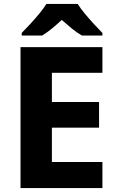

<svg xmlns="http://www.w3.org/2000/svg" viewBox="-20 -953 591 973"><path d="M499 0H84V-714H499V-584H243V-436H482V-306H243V-132H499ZM374 -933Q388 -910 411 -882.5Q434 -855 457.5 -829.5Q481 -804 499 -786V-773H395Q369 -788 344.5 -808Q320 -828 293 -852Q267 -828 244 -809Q221 -790 194 -773H90V-786Q109 -805 132.5 -830.5Q156 -856 178.5 -883Q201 -910 215 -933Z"/></svg>

Font: Noto Sans Oriya
Style: Bold
Weight: 700
Designer: Amélie Bonet and Sol Matas
Foundry: Google LLC
Version: Version 2.006; ttfautohint (v1.8.4.7-5d5b)